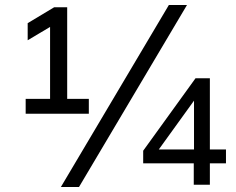

<svg xmlns="http://www.w3.org/2000/svg" viewBox="-20 -734 936 763"><path d="M82 -282V-341H179V-627L90 -574V-642L195 -705H247V-341H333V-282ZM294 9H222L651 -714H723ZM750 0V-85H549V-135L757 -423H814V-140H878V-85H814V0ZM751 -140V-334L611 -140Z"/></svg>

Font: Mulish
Style: Regular
Weight: 400
Designer: Vernon Adams
Foundry: Vernon Adams
Version: Version 3.603; ttfautohint (v1.8.3)